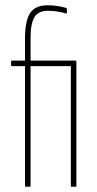

<svg xmlns="http://www.w3.org/2000/svg" viewBox="-20 -709 368 729"><path d="M79 0Q75 0 75 -4V-458H26Q22 -458 22 -462V-475Q22 -479 26 -479H75V-564Q75 -630 94.5 -659.5Q114 -689 161 -689Q184 -689 202.5 -685.5Q221 -682 231 -679Q234 -677 234 -674V-661Q234 -657 230 -658Q217 -662 199.5 -665Q182 -668 162 -668Q125 -668 110.5 -643.5Q96 -619 96 -564V-479H266Q270 -479 270 -475V-4Q270 0 266 0H252Q249 0 249 -4V-458H96V-4Q96 0 93 0Z"/></svg>

Font: Sofia Sans Extra Condensed Thin
Style: Regular
Weight: 250
Version: Version 4.100